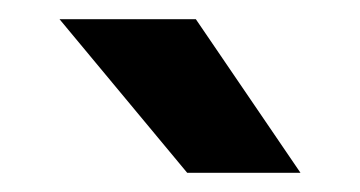

<svg xmlns="http://www.w3.org/2000/svg" viewBox="-20 -773 375 200"><path d="M42 -753H184L293 -593H175Z"/></svg>

Font: Metropolitano
Style: Bold
Weight: 700
Designer: Fonts by Alex Slobzheninov & Chris M. Simpson / Changes by Cristiano Sobral
Foundry: Fonts by Alex Slobzheninov & Chris M. Simpson / Changes by Cristiano Sobral
Version: Version 1.00;August 30, 2020;FontCreator 13.0.0.2681 64-bit